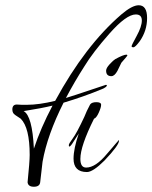

<svg xmlns="http://www.w3.org/2000/svg" viewBox="-20 -671 580 731"><path d="M44 -273 63 -272H83Q128 -272 190 -287Q304 -497 442 -616Q483 -651 508 -651Q540 -651 540 -602.5Q540 -554 512 -514Q495 -491 488 -491Q481 -491 481 -495Q481 -499 500.5 -534.5Q520 -570 520 -593Q520 -616 497 -616Q461 -616 397 -543.5Q333 -471 301 -418Q265 -362 231 -298Q234 -298 383 -348Q387 -348 387 -346Q387 -340 369 -332Q299 -303 222 -280Q160 -157 142 -55Q142 -54 133 23Q131 40 109 40Q87 40 85 23Q93 -56 93 -81Q93 -185 59 -219L38 -233Q27 -240 27 -254Q27 -273 44 -273ZM431 -137Q433 -137 433 -135Q433 -118 378 -60Q334 -16 311 -16Q260 -16 260 -67Q260 -105 280 -163L262 -135Q249 -113 244 -113Q242 -113 242 -118.5Q242 -124 257 -144Q272 -164 301 -226Q309 -247 323 -273Q329 -282 347 -282Q365 -282 365 -272Q365 -262 356 -242Q347 -222 338 -219Q286 -115 286 -66Q286 -33 308 -33Q344 -33 387 -85Q405 -106 409 -110.5Q413 -115 417 -120Q421 -125 424 -128Q429 -133 431 -137ZM180 -269Q140 -259 70 -248Q103 -230 109 -105Q135 -184 180 -269ZM462 -463Q465 -462 465 -460Q465 -458 442 -432L427 -401Q416 -381 404 -381Q384 -381 384 -402Q384 -412 398 -427Q412 -442 419 -446Q450 -463 462 -463Z"/></svg>

Font: Ruthie
Style: Regular
Weight: 400
Designer: Robert E. Leuschke
Foundry: Robert E. Leuschke
Version: Version 1.003